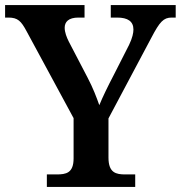

<svg xmlns="http://www.w3.org/2000/svg" viewBox="-22 -734 710 754"><path d="M162 0H509V-49H470C434 -49 404 -55 404 -115V-269L573 -587C605 -648 620 -665 652 -665H668V-714H413V-665H438C480 -665 502 -650 502 -618C502 -605 498 -585 485 -558L425 -440C402 -396 381 -353 368 -321C357 -352 344 -387 322 -429L248 -571C240 -587 232 -607 232 -625C232 -648 247 -665 286 -665H310V-714H-2V-665H11C48 -665 61 -651 82 -612L267 -270V-112C267 -54 237 -49 200 -49H162Z"/></svg>

Font: Noto Serif Tamil SemiBold
Style: Italic
Weight: 600
Italic angle: -12°
Designer: Indian Type Foundry, Tom Grace, and the Monotype Design Team
Foundry: Monotype Imaging Inc.
Version: Version 2.003